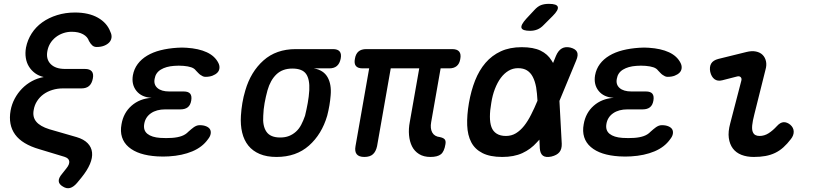

<svg xmlns="http://www.w3.org/2000/svg" viewBox="-20 -805 4240 997"><path d="M442 -592Q435 -614 411.5 -627Q388 -640 352 -640Q329 -640 307.5 -632.5Q286 -625 269 -611.5Q252 -598 241 -580Q230 -562 226 -540Q218 -498 243 -472.5Q268 -447 318 -447H421Q446 -447 456.5 -434.5Q467 -422 462 -397Q457 -371 442.5 -358.5Q428 -346 403 -346H307Q278 -346 252 -338Q226 -330 206 -315.5Q186 -301 172.5 -280Q159 -259 155 -234Q148 -198 168 -173.5Q188 -149 236 -134L378 -93Q415 -82 435 -61.5Q455 -41 458 -13.5Q461 14 447 47Q433 80 403 117L380 145Q362 166 344 171Q326 176 307 164Q286 152 285 135.5Q284 119 302 98L325 69Q342 48 339.5 32Q337 16 314 9L185 -30Q95 -56 58.5 -106.5Q22 -157 35 -231Q41 -264 56.5 -293Q72 -322 94.5 -345Q117 -368 145.5 -383.5Q174 -399 207 -405Q181 -411 162 -425Q143 -439 130.5 -459Q118 -479 114 -504.5Q110 -530 115 -558Q123 -598 144.5 -631.5Q166 -665 199.5 -689Q233 -713 276.5 -726.5Q320 -740 369 -740Q441 -740 488.5 -713Q536 -686 553 -640Q561 -624 559 -609.5Q557 -595 547 -584.5Q537 -574 520.5 -567.5Q504 -561 482 -561Q469 -561 460 -568.5Q451 -576 442 -592Z M1114 -478Q1121 -464 1119.5 -450.5Q1118 -437 1108.5 -427.5Q1099 -418 1083.5 -412Q1068 -406 1047 -406Q1039 -406 1033 -409Q1027 -412 1021 -416Q1015 -420 1009.5 -426Q1004 -432 997 -439Q989 -450 973 -455.5Q957 -461 933 -463Q920 -464 908 -464Q896 -464 884 -463Q842 -460 815 -443.5Q788 -427 783 -396Q777 -366 797.5 -348Q818 -330 859 -330H934Q958 -330 967.5 -318.5Q977 -307 973 -283Q969 -259 955 -248Q941 -237 917 -237H838Q793 -237 764 -217Q735 -197 729 -162Q723 -128 745.5 -110Q768 -92 812 -89Q827 -88 842.5 -88Q858 -88 873 -89Q902 -91 923 -98.5Q944 -106 958 -121Q966 -128 973 -134Q980 -140 986.5 -144.5Q993 -149 1000.5 -152Q1008 -155 1017 -155Q1037 -155 1051 -149Q1065 -143 1070.5 -133.5Q1076 -124 1074 -110.5Q1072 -97 1060 -82Q1031 -41 978.5 -19Q926 3 857 7Q842 8 826.5 8Q811 8 796 7Q747 4 710 -8Q673 -20 648 -41.5Q623 -63 613.5 -93Q604 -123 611 -160Q621 -219 663 -256Q705 -293 767 -297Q715 -300 688.5 -333Q662 -366 670 -414Q676 -447 695 -472.5Q714 -498 744 -516Q774 -534 813.5 -544Q853 -554 900 -557Q913 -558 925 -558Q937 -558 949 -557Q1012 -553 1054 -533.5Q1096 -514 1114 -478Z M1690 -450H1610Q1660 -441 1681 -404Q1702 -367 1697 -310Q1695 -284 1690.5 -257.5Q1686 -231 1679 -204Q1651 -108 1584.5 -49Q1518 10 1416 10Q1365 10 1328.5 -5.5Q1292 -21 1269.5 -49Q1247 -77 1237.5 -116.5Q1228 -156 1231 -204Q1233 -237 1238.5 -270Q1244 -303 1254 -336Q1282 -432 1348 -491Q1414 -550 1516 -550H1709Q1734 -550 1744 -537.5Q1754 -525 1749 -500Q1744 -475 1729.5 -462.5Q1715 -450 1690 -450ZM1435 -91Q1461 -91 1481 -99Q1501 -107 1517 -121.5Q1533 -136 1544 -157Q1555 -178 1564 -204Q1572 -237 1578 -270Q1584 -303 1586 -336Q1589 -393 1569.5 -421Q1550 -449 1498 -449Q1447 -449 1415.5 -419Q1384 -389 1369 -336Q1360 -303 1354 -270Q1348 -237 1347 -204Q1343 -151 1363.5 -121Q1384 -91 1435 -91Z M2215 10Q2180 10 2156 -5Q2132 -20 2119.5 -45Q2107 -70 2104 -103Q2101 -136 2108 -172L2157 -450H2009L1938 -46Q1932 -18 1916.5 -4Q1901 10 1872 10Q1844 10 1832.5 -4Q1821 -18 1826 -46L1897 -450H1863Q1838 -450 1828 -462.5Q1818 -475 1823 -500Q1827 -525 1841.5 -537.5Q1856 -550 1882 -550H2328Q2354 -550 2364.5 -537Q2375 -524 2370 -498Q2366 -474 2351.5 -462Q2337 -450 2313 -450H2268L2219 -171Q2213 -138 2224.5 -117Q2236 -96 2265 -93Q2283 -89 2289.5 -81Q2296 -73 2293 -56Q2287 -18 2269.5 -4Q2252 10 2215 10Z M2804 -676Q2788 -659 2770.5 -652Q2753 -645 2733 -645Q2693 -645 2688 -660Q2683 -675 2713 -708L2754 -752Q2772 -772 2789.5 -778.5Q2807 -785 2830 -785Q2872 -785 2876.5 -769Q2881 -753 2850 -722ZM2897 -59Q2898 -31 2885 -15Q2872 1 2843 8Q2814 14 2799.5 3.5Q2785 -7 2783 -35L2781 -80Q2775 -73 2768 -66Q2736 -30 2692.5 -10Q2649 10 2588 10Q2525 10 2485.5 -10Q2446 -30 2427 -66.5Q2408 -103 2406 -154.5Q2404 -206 2415 -270Q2426 -334 2447 -387Q2468 -440 2501 -478.5Q2534 -517 2580.5 -538.5Q2627 -560 2689 -560Q2750 -560 2787 -542Q2824 -524 2844 -491Q2848 -485 2852 -478L2867 -515Q2879 -543 2897.5 -553.5Q2916 -564 2942 -558Q2969 -551 2976.5 -535Q2984 -519 2972 -491L2885 -281ZM2771 -282Q2769 -321 2764 -352Q2758 -384 2746.5 -406Q2735 -428 2716.5 -439.5Q2698 -451 2670 -451Q2643 -451 2620.5 -437.5Q2598 -424 2580.5 -400.5Q2563 -377 2550 -343.5Q2537 -310 2531 -270Q2524 -231 2524 -199Q2524 -167 2532 -145Q2540 -123 2559 -111Q2578 -99 2607 -99Q2636 -99 2659 -113Q2682 -127 2701.5 -151.5Q2721 -176 2738 -210Q2755 -243 2771 -282Z M3514 -478Q3521 -464 3519.5 -450.5Q3518 -437 3508.5 -427.5Q3499 -418 3483.5 -412Q3468 -406 3447 -406Q3439 -406 3433 -409Q3427 -412 3421 -416Q3415 -420 3409.5 -426Q3404 -432 3397 -439Q3389 -450 3373 -455.5Q3357 -461 3333 -463Q3320 -464 3308 -464Q3296 -464 3284 -463Q3242 -460 3215 -443.5Q3188 -427 3183 -396Q3177 -366 3197.5 -348Q3218 -330 3259 -330H3334Q3358 -330 3367.5 -318.5Q3377 -307 3373 -283Q3369 -259 3355 -248Q3341 -237 3317 -237H3238Q3193 -237 3164 -217Q3135 -197 3129 -162Q3123 -128 3145.5 -110Q3168 -92 3212 -89Q3227 -88 3242.5 -88Q3258 -88 3273 -89Q3302 -91 3323 -98.5Q3344 -106 3358 -121Q3366 -128 3373 -134Q3380 -140 3386.5 -144.5Q3393 -149 3400.5 -152Q3408 -155 3417 -155Q3437 -155 3451 -149Q3465 -143 3470.5 -133.5Q3476 -124 3474 -110.5Q3472 -97 3460 -82Q3431 -41 3378.5 -19Q3326 3 3257 7Q3242 8 3226.5 8Q3211 8 3196 7Q3147 4 3110 -8Q3073 -20 3048 -41.5Q3023 -63 3013.5 -93Q3004 -123 3011 -160Q3021 -219 3063 -256Q3105 -293 3167 -297Q3115 -300 3088.5 -333Q3062 -366 3070 -414Q3076 -447 3095 -472.5Q3114 -498 3144 -516Q3174 -534 3213.5 -544Q3253 -554 3300 -557Q3313 -558 3325 -558Q3337 -558 3349 -557Q3412 -553 3454 -533.5Q3496 -514 3514 -478Z M3730 -388Q3706 -382 3690 -394Q3674 -406 3668 -432Q3663 -458 3673 -475Q3683 -492 3710 -499L3856 -535Q3884 -542 3905.5 -537.5Q3927 -533 3940 -520Q3953 -507 3957.5 -487Q3962 -467 3955 -443L3897 -211Q3888 -176 3886 -154.5Q3884 -133 3888.5 -121Q3893 -109 3902 -104Q3911 -99 3924 -99Q3949 -99 3971 -113Q3993 -127 4014 -150Q4032 -170 4049.5 -170.5Q4067 -171 4084 -157Q4101 -142 4101.5 -122Q4102 -102 4087 -83Q4068 -58 4048 -40Q4028 -22 4005 -11Q3982 0 3955 5Q3928 10 3894 10Q3858 10 3830 -1Q3802 -12 3785.5 -34Q3769 -56 3764.5 -88.5Q3760 -121 3772 -165L3829 -384Q3833 -397 3826.5 -404Q3820 -411 3808 -408Z"/></svg>

Font: Maple Mono SemiBold
Style: Italic
Weight: 600
Italic angle: -10°
Monospace: yes
Designer: subframe7536
Version: Version 7.000